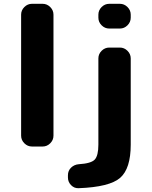

<svg xmlns="http://www.w3.org/2000/svg" viewBox="-20 -770 798 1009"><path d="M554 -750H610Q633 -750 650 -733Q667 -716 667 -693V-677Q667 -654 650 -637Q633 -620 610 -620H554Q531 -620 514 -637Q497 -654 497 -677V-693Q497 -716 514 -733Q531 -750 554 -750ZM393 219Q370 220 353.5 203Q337 186 337 163V151Q337 127 353.5 111Q370 95 394 93Q459 89 478 68.5Q497 48 497 -10V-463Q497 -486 514 -503Q531 -520 554 -520H610Q633 -520 650 -503Q667 -486 667 -463V-10Q667 116 611.5 164.5Q556 213 393 219ZM148 0Q125 0 108 -17Q91 -34 91 -57V-693Q91 -716 108 -733Q125 -750 148 -750H204Q227 -750 244 -733Q261 -716 261 -693V-57Q261 -34 244 -17Q227 0 204 0Z"/></svg>

Font: Rounded Mplus 1c ExtraBold
Style: Regular
Weight: 800
Version: Version 1.059.20150529